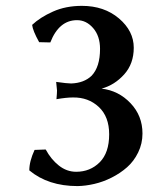

<svg xmlns="http://www.w3.org/2000/svg" viewBox="-20 -626 507 656"><path d="M240.2 -39.1Q288.1 -39.1 320.6 -71.5Q353 -104 353 -167Q353 -227.5 317.4 -260.7Q281.7 -293.9 229 -293Q207 -293 172.9 -287.1Q174.8 -308.1 174.8 -316.9L171.9 -346.2Q209.5 -340.8 223.1 -340.8Q267.1 -342.3 293 -367.2Q321.8 -397.5 321.8 -459Q321.8 -502.9 298.3 -530Q274.9 -557.1 243.2 -557.1Q181.6 -557.1 151.9 -481L113.8 -481.9Q91.8 -521.5 89.8 -541Q117.2 -566.9 160.9 -586.4Q204.6 -606 259.8 -606Q335.9 -606 386.5 -563Q437 -520 437 -462.9Q437 -408.2 404.3 -371.8Q371.6 -335.4 327.1 -323.2Q385.3 -316.4 426 -273.4Q466.8 -230.5 466.8 -169.9Q466.8 -135.3 452.1 -105.2Q437.5 -75.2 414.3 -54.7Q391.1 -34.2 361.6 -19.3Q332 -4.4 302.2 2.4Q272.5 9.3 245.1 9.8Q144.5 9.8 80.1 -43.9Q80.1 -74.7 98.1 -113.8L136.2 -115.2Q154.3 -81.5 181.2 -60.3Q208 -39.1 240.2 -39.1Z"/></svg>

Font: Linear Smooth
Style: Bold
Weight: 700
Designer: Philipp H. Poll, Flanker
Foundry: Philipp H. Poll, reworked by Flanker
Version: Version 1.061 | FøM Fix